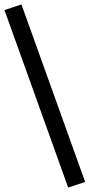

<svg xmlns="http://www.w3.org/2000/svg" viewBox="-39 -774 401 859"><path d="M266 65 -19 -729 57 -754 342 40Z"/></svg>

Font: Nunito Sans 10pt SemiExpanded Medium
Style: Regular
Weight: 500
Width: 6
Designer: Vernon Adams
Foundry: Vernon Adams
Version: Version 3.101;gftools[0.9.27]